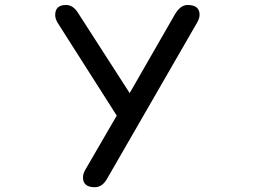

<svg xmlns="http://www.w3.org/2000/svg" viewBox="-20 -742 1040 783"><path d="M456.1 -270.5 214.8 -649.4Q205.1 -666 205.1 -680.7Q205.1 -721.7 249 -721.7Q277.3 -721.7 296.9 -691.4L508.8 -362.3L693.4 -683.6Q715.8 -721.7 745.1 -721.7Q793.9 -721.7 793.9 -681.6Q793.9 -668.9 785.2 -652.3L417 -13.7Q397.5 21.5 366.2 21.5Q318.4 21.5 318.4 -18.6Q318.4 -34.2 329.1 -51.8L456.1 -270.5Z"/></svg>

Font: jf-openhuninn-1.0
Style: Regular
Weight: 400
Designer: [Kosugi Maru]
      Designed by Motoya company      

      [Varela Round]
      Joe Prince(Latin component); Avraham Co
Foundry: justfont CO.,LTD.
Version: 1.0